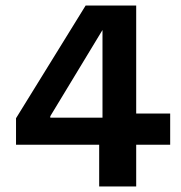

<svg xmlns="http://www.w3.org/2000/svg" viewBox="-20 -675 654 695"><path d="M38 -151V-232L77 -249H391L402 -264H596V-151ZM38 -222V-247L290 -655H374L378 -611L143 -223L162 -279V-224ZM473 -655V0H339V-224L351 -227V-655Z"/></svg>

Font: Intel One Mono Light
Style: Regular
Weight: 300
Monospace: yes
Designer: Fred Shallcrass
Foundry: Frere-Jones Type LLC
Version: Version 1.004